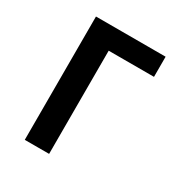

<svg xmlns="http://www.w3.org/2000/svg" viewBox="-171 -863 942 991"><g transform="rotate(30 300.0 -367.5)"><path d="M116 0V-735H531V-615H261V0Z"/></g></svg>

Font: Iosevka Custom Heavy Extended
Style: Regular
Weight: 900
Width: 7
Monospace: yes
Designer: Belleve Invis
Foundry: Belleve Invis
Version: Version 11.2.4; ttfautohint (v1.8.4)